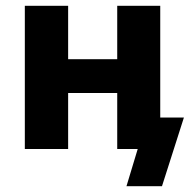

<svg xmlns="http://www.w3.org/2000/svg" viewBox="-20 -516 675 665"><path d="M418 129 457 0H397V-109H617L541 129ZM66 0V-496H216V-311H386V-496H535V0H386V-194H216V0Z"/></svg>

Font: Nunito Sans 10pt SemiCondensed ExtraBold
Style: Regular
Weight: 800
Width: 4
Designer: Vernon Adams
Foundry: Vernon Adams
Version: Version 3.101;gftools[0.9.27]